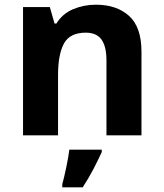

<svg xmlns="http://www.w3.org/2000/svg" viewBox="-20 -576 697 817"><path d="M388 -556Q476 -556 529 -508.5Q582 -461 582 -356V0H433V-319Q433 -378 412 -407.5Q391 -437 345 -437Q277 -437 252 -390.5Q227 -344 227 -257V0H78V-546H192L212 -476H220Q246 -518 291.5 -537Q337 -556 388 -556ZM413 71Q398 104 378 142.5Q358 181 332 221H245V208Q253 179 262 136Q271 93 275 61H413Z"/></svg>

Font: Noto Sans Balinese
Style: Bold
Weight: 700
Designer: Aditya Bayu, David Williams
Foundry: David Williams
Version: Version 2.005; ttfautohint (v1.8.4.7-5d5b)